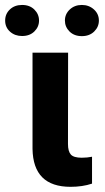

<svg xmlns="http://www.w3.org/2000/svg" viewBox="-62 -738 418 764"><path d="M209 -528.3 208.5 -165Q208.5 -135.7 220 -123Q231.4 -110.4 263.2 -110.4Q284.7 -110.4 304.2 -114.3V-7.3Q266.1 5.4 218.8 5.4Q69.8 5.4 67.4 -145.5V-528.3ZM-41.5 -656.2Q-41.5 -682.6 -22.7 -700.4Q-3.9 -718.3 25.9 -718.3Q56.2 -718.3 74.7 -700Q93.3 -681.6 93.3 -656.2Q93.3 -630.9 74.7 -612.8Q56.2 -594.7 25.9 -594.7Q-2.9 -594.7 -22.2 -612.1Q-41.5 -629.4 -41.5 -656.2ZM196.3 -656.2Q196.3 -682.1 215.6 -700.2Q234.9 -718.3 263.7 -718.3Q292 -718.3 311.8 -700.4Q331.5 -682.6 331.5 -656.2Q331.5 -630.9 312.7 -612.5Q293.9 -594.2 263.7 -594.2Q233.4 -594.2 214.8 -612.5Q196.3 -630.9 196.3 -656.2Z"/></svg>

Font: RobotoInd
Style: Bold
Weight: 700
Designer: Google
Version: Version 2.001150; 2014